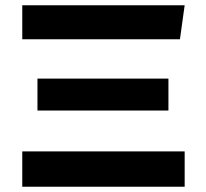

<svg xmlns="http://www.w3.org/2000/svg" viewBox="-20 -713 787 733"><path d="M65 0V-135H685V0ZM65 -563V-693H685L667 -563ZM123 -291V-413H623V-291Z"/></svg>

Font: Fix15 Mono
Style: Bold
Weight: 700
Designer: Carrois Corporate & Edenspiekermann AG
Foundry: Carrois Corporate GbR & Edenspiekermann AG
Version: Version 3.206